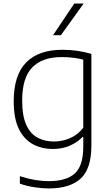

<svg xmlns="http://www.w3.org/2000/svg" viewBox="-20 -828 622 1078"><path d="M254 230Q217 230 172.5 223.2Q128 216.5 91.5 203V161Q136 175.5 175.8 182.2Q215.5 189 253.5 189Q352.5 189 400 146Q447.5 103 447.5 -4.5V-59.5H444Q415.5 -29.5 373 -10.5Q330.5 8.5 276.5 8.5Q215.5 8.5 165.8 -17.8Q116 -44 86.5 -102.8Q57 -161.5 57 -259.5Q57 -406 126.8 -477.2Q196.5 -548.5 330.5 -548.5Q415 -548.5 493 -525.5V-9.5Q493 119.5 432.8 174.8Q372.5 230 254 230ZM283.5 -33.5Q328.5 -33.5 372.5 -52Q416.5 -70.5 447.5 -111V-493Q424.5 -499.5 393.2 -503.5Q362 -507.5 326.5 -507.5Q217.5 -507.5 161 -449.5Q104.5 -391.5 104.5 -264Q104.5 -176 128 -125.8Q151.5 -75.5 192 -54.5Q232.5 -33.5 283.5 -33.5ZM278 -630.5 397 -808H449.5L322 -630.5Z"/></svg>

Font: Encode Sans SmExp XLt
Style: Regular
Weight: 200
Width: 6
Designer: Multiple Designers
Foundry: Impallari Type
Version: Version 3.002; ttfautohint (v1.8.3) -l 8 -r 50 -G 200 -x 14 